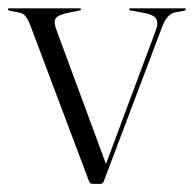

<svg xmlns="http://www.w3.org/2000/svg" viewBox="-28 -450 478 472"><path d="M219.5 2H199.5Q193.5 2 191 -4L46 -389Q42 -400 36 -408.5Q30 -417 20 -419L-1.5 -423Q-8.5 -424.5 -8.5 -427Q-8.5 -429.5 -6 -429.5H167.5Q171 -429.5 171 -427Q171 -424.5 166.5 -424L142 -419Q114 -413.5 108.8 -404.5Q103.5 -395.5 110 -378.5L232.5 -47L354.5 -374Q362 -393 356 -403.8Q350 -414.5 322.5 -419L294 -424Q289.5 -424.5 289.5 -427Q289.5 -429.5 293 -429.5H426Q429 -429.5 429 -427Q429 -424.5 422 -423L402 -419.5Q381.5 -415 369.5 -381L227 -4Q224.5 2 219.5 2Z"/></svg>

Font: Fraunces 144pt Light
Style: Regular
Weight: 300
Version: Version 1.000;[b76b70a41]